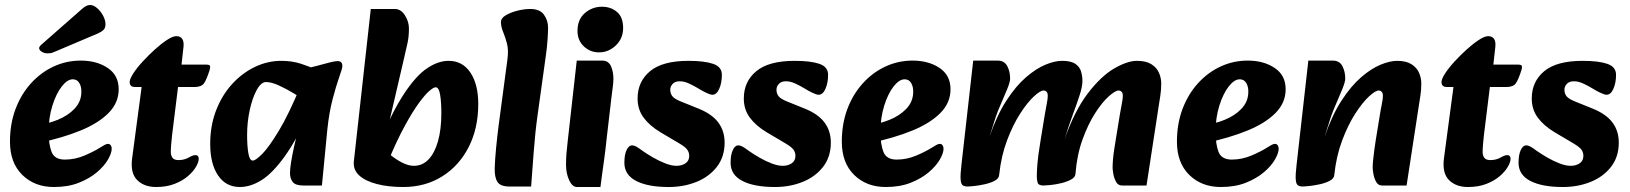

<svg xmlns="http://www.w3.org/2000/svg" viewBox="-20 -734 6536 770"><path d="M196 16Q119 16 69.5 -32.5Q20 -81 20 -166Q20 -237 42 -296Q64 -355 103.5 -399Q143 -443 194.5 -467Q246 -491 304 -491Q368 -491 412 -461.5Q456 -432 456 -376Q456 -322 415.5 -281Q375 -240 303 -210.5Q231 -181 136 -161L123 -231Q171 -237 211.5 -253.5Q252 -270 278 -297Q304 -324 306 -359Q308 -383 299 -399.5Q290 -416 272 -416Q250 -416 227.5 -387Q205 -358 190 -310Q175 -262 175 -206Q175 -155 187 -124.5Q199 -94 240 -94Q281 -94 319.5 -110.5Q358 -127 383 -143Q391 -148 399 -152.5Q407 -157 413 -157Q420 -157 424 -151.5Q428 -146 428 -138Q428 -120 413 -94Q398 -68 368.5 -43Q339 -18 296 -1Q253 16 196 16ZM146 -555Q137 -547 137 -541Q137 -533 147.5 -526.5Q158 -520 170 -520Q178 -520 183.5 -521Q189 -522 196 -525L373 -600Q388 -607 395.5 -614.5Q403 -622 403 -637Q403 -653 393.5 -671Q384 -689 369.5 -701.5Q355 -714 341 -714Q327 -714 311 -700Z M606 16Q558 16 530 -12Q502 -40 510 -100L548 -385H522Q500 -385 500 -405Q500 -417 514.5 -439.5Q529 -462 552.5 -487.5Q576 -513 601.5 -536Q627 -559 650 -574Q673 -589 687 -589Q703 -589 710.5 -578.5Q718 -568 716 -547L708 -475H805Q820 -475 822 -470Q824 -465 821 -454Q808 -413 797.5 -399Q787 -385 759 -385H694L670 -191Q668 -172 666.5 -155Q665 -138 665 -124Q665 -111 671.5 -101.5Q678 -92 696 -92Q719 -92 736.5 -102Q754 -112 763 -112Q777 -112 777 -97Q777 -84 766 -65Q755 -46 733.5 -27.5Q712 -9 680 3.5Q648 16 606 16Z M942 16Q886 16 854.5 -30.5Q823 -77 823 -157Q823 -230 846.5 -291Q870 -352 910.5 -396.5Q951 -441 1002 -465.5Q1053 -490 1108 -490Q1151 -490 1186.5 -478.5Q1222 -467 1247 -455L1218 -321Q1192 -339 1160 -358.5Q1128 -378 1098 -391.5Q1068 -405 1047 -405Q1027 -405 1009.5 -373Q992 -341 981.5 -292.5Q971 -244 971 -193Q971 -149 976 -119.5Q981 -90 994 -90Q1005 -90 1031.5 -116.5Q1058 -143 1098 -209Q1138 -275 1187 -393L1226 -297Q1172 -177 1123 -108.5Q1074 -40 1029.5 -12Q985 16 942 16ZM1197 10Q1165 10 1154 -4Q1143 -18 1143 -40Q1143 -57 1147.5 -84.5Q1152 -112 1159 -144Q1166 -176 1174 -204L1196 -279L1162 -305L1186 -456Q1218 -461 1247.5 -469Q1277 -477 1300 -483Q1323 -489 1334 -489Q1353 -489 1353 -469Q1353 -460 1340.5 -425Q1328 -390 1314 -336.5Q1300 -283 1293 -217L1271 10Z M1597 16Q1590 16 1565.5 10.5Q1541 5 1511 -4.5Q1481 -14 1455 -24L1503 -153Q1520 -134 1543.5 -114.5Q1567 -95 1592.5 -82Q1618 -69 1640 -69Q1674 -69 1698.5 -94.5Q1723 -120 1736.5 -167.5Q1750 -215 1750 -281Q1750 -325 1745 -354.5Q1740 -384 1727 -384Q1719 -384 1702 -369.5Q1685 -355 1660 -321Q1635 -287 1603 -228.5Q1571 -170 1534 -81L1500 -159Q1553 -286 1600.5 -358Q1648 -430 1692.5 -460Q1737 -490 1779 -490Q1835 -490 1866.5 -443Q1898 -396 1898 -317Q1898 -220 1860 -145Q1822 -70 1754 -27Q1686 16 1597 16ZM1597 16Q1537 16 1491 4Q1445 -8 1420.5 -30.5Q1396 -53 1399 -86L1467 -698H1563Q1588 -698 1604 -672.5Q1620 -647 1620 -620Q1620 -586 1614 -560Q1608 -534 1598 -490L1528 -189L1548 -34Z M2023 14Q1987 14 1975 -4.5Q1963 -23 1964 -59Q1965 -93 1969.5 -140Q1974 -187 1980 -233L2015 -496Q2020 -534 2013 -560Q2006 -586 1997.5 -606.5Q1989 -627 1989 -646Q1989 -661 2008 -672.5Q2027 -684 2054.5 -691Q2082 -698 2107 -698Q2145 -698 2161.5 -675Q2178 -652 2178 -623Q2178 -608 2176 -576Q2174 -544 2168 -503L2136 -273Q2126 -201 2120.5 -126Q2115 -51 2110 14Z M2294 16Q2275 16 2262.5 -11.5Q2250 -39 2250 -73Q2250 -96 2251.5 -116Q2253 -136 2257 -170L2293 -491H2395Q2420 -491 2430 -469Q2440 -447 2440 -419Q2440 -405 2438 -389.5Q2436 -374 2432 -342L2413 -179Q2408 -130 2403 -95Q2398 -60 2394.5 -33.5Q2391 -7 2388 16ZM2382 -524Q2347 -524 2321.5 -548Q2296 -572 2296 -610Q2296 -656 2325.5 -681.5Q2355 -707 2394 -707Q2430 -707 2454.5 -686Q2479 -665 2479 -622Q2479 -580 2450 -552Q2421 -524 2382 -524Z M2662 16Q2578 16 2531 -8.5Q2484 -33 2484 -81Q2484 -114 2493 -132.5Q2502 -151 2514 -151Q2523 -151 2532 -146Q2541 -141 2557 -129Q2574 -117 2598 -103Q2622 -89 2647.5 -79Q2673 -69 2693 -69Q2714 -69 2729 -79Q2744 -89 2744 -109Q2744 -123 2736 -134Q2728 -145 2704 -159L2628 -204Q2585 -230 2561 -262.5Q2537 -295 2537 -339Q2537 -407 2587 -448.5Q2637 -490 2741 -490Q2805 -490 2840 -478Q2875 -466 2875 -434Q2875 -402 2864.5 -378Q2854 -354 2837 -354Q2831 -354 2824 -357Q2817 -360 2810 -363Q2799 -368 2781 -379Q2763 -390 2743.5 -399Q2724 -408 2706 -408Q2687 -408 2677.5 -397.5Q2668 -387 2668 -374Q2668 -359 2676.5 -348Q2685 -337 2713 -326L2780 -299Q2835 -277 2860.5 -243Q2886 -209 2886 -162Q2886 -105 2855 -65Q2824 -25 2773 -4.5Q2722 16 2662 16Z M3088 16Q3004 16 2957 -8.5Q2910 -33 2910 -81Q2910 -114 2919 -132.5Q2928 -151 2940 -151Q2949 -151 2958 -146Q2967 -141 2983 -129Q3000 -117 3024 -103Q3048 -89 3073.5 -79Q3099 -69 3119 -69Q3140 -69 3155 -79Q3170 -89 3170 -109Q3170 -123 3162 -134Q3154 -145 3130 -159L3054 -204Q3011 -230 2987 -262.5Q2963 -295 2963 -339Q2963 -407 3013 -448.5Q3063 -490 3167 -490Q3231 -490 3266 -478Q3301 -466 3301 -434Q3301 -402 3290.5 -378Q3280 -354 3263 -354Q3257 -354 3250 -357Q3243 -360 3236 -363Q3225 -368 3207 -379Q3189 -390 3169.5 -399Q3150 -408 3132 -408Q3113 -408 3103.5 -397.5Q3094 -387 3094 -374Q3094 -359 3102.5 -348Q3111 -337 3139 -326L3206 -299Q3261 -277 3286.5 -243Q3312 -209 3312 -162Q3312 -105 3281 -65Q3250 -25 3199 -4.5Q3148 16 3088 16Z M3532 16Q3455 16 3405.5 -32.5Q3356 -81 3356 -166Q3356 -237 3378 -296Q3400 -355 3439.5 -399Q3479 -443 3530.5 -467Q3582 -491 3640 -491Q3704 -491 3748 -461.5Q3792 -432 3792 -376Q3792 -322 3751.5 -281Q3711 -240 3639 -210.5Q3567 -181 3472 -161L3459 -231Q3507 -237 3547.5 -253.5Q3588 -270 3614 -297Q3640 -324 3642 -359Q3644 -383 3635 -399.5Q3626 -416 3608 -416Q3586 -416 3563.5 -387Q3541 -358 3526 -310Q3511 -262 3511 -206Q3511 -155 3523 -124.5Q3535 -94 3576 -94Q3617 -94 3655.5 -110.5Q3694 -127 3719 -143Q3727 -148 3735 -152.5Q3743 -157 3749 -157Q3756 -157 3760 -151.5Q3764 -146 3764 -138Q3764 -120 3749 -94Q3734 -68 3704.5 -43Q3675 -18 3632 -1Q3589 16 3532 16Z M4480 10Q4464 10 4456 -4.5Q4448 -19 4445 -36Q4442 -53 4442 -62Q4442 -76 4443.5 -94Q4445 -112 4448 -132Q4451 -152 4454 -170L4471 -274Q4474 -294 4478.5 -315.5Q4483 -337 4483 -350Q4483 -361 4478 -366Q4473 -371 4466 -371Q4453 -371 4427 -348Q4401 -325 4372.5 -281Q4344 -237 4321.5 -175Q4299 -113 4293 -36L4249 -175Q4290 -291 4343 -360Q4396 -429 4448.5 -459.5Q4501 -490 4540 -490Q4576 -490 4597.5 -476.5Q4619 -463 4628 -442Q4637 -421 4637 -400Q4637 -373 4633.5 -351Q4630 -329 4626 -303L4578 10ZM3862 14Q3849 14 3841.5 9.5Q3834 5 3832.5 -14Q3831 -33 3836 -75L3883 -491H3981Q4008 -491 4019.5 -469Q4031 -447 4031 -419Q4031 -406 4020 -378.5Q4009 -351 3995.5 -320.5Q3982 -290 3974 -267L3948 -185L4004 -191L3987 -32Q3986 -18 3969 -9Q3952 0 3929 5Q3906 10 3887 12Q3868 14 3862 14ZM4165 10Q4144 10 4141 -2.5Q4138 -15 4138 -26Q4138 -46 4140.5 -77.5Q4143 -109 4153 -170L4170 -274Q4173 -294 4177.5 -315.5Q4182 -337 4182 -350Q4182 -361 4177 -366Q4172 -371 4165 -371Q4152 -371 4126 -347Q4100 -323 4071 -278Q4042 -233 4018.5 -170.5Q3995 -108 3987 -32L3948 -185Q3978 -272 4016 -330.5Q4054 -389 4094.5 -424Q4135 -459 4172.5 -474.5Q4210 -490 4239 -490Q4275 -490 4292.5 -478Q4310 -466 4315.5 -447.5Q4321 -429 4321 -409Q4321 -387 4310 -353Q4299 -319 4282.5 -274.5Q4266 -230 4249 -175L4305 -191L4293 -36Q4292 -23 4275.5 -14Q4259 -5 4236 0.5Q4213 6 4193 8Q4173 10 4165 10Z M4876 16Q4799 16 4749.5 -32.5Q4700 -81 4700 -166Q4700 -237 4722 -296Q4744 -355 4783.5 -399Q4823 -443 4874.5 -467Q4926 -491 4984 -491Q5048 -491 5092 -461.5Q5136 -432 5136 -376Q5136 -322 5095.5 -281Q5055 -240 4983 -210.5Q4911 -181 4816 -161L4803 -231Q4851 -237 4891.5 -253.5Q4932 -270 4958 -297Q4984 -324 4986 -359Q4988 -383 4979 -399.5Q4970 -416 4952 -416Q4930 -416 4907.5 -387Q4885 -358 4870 -310Q4855 -262 4855 -206Q4855 -155 4867 -124.5Q4879 -94 4920 -94Q4961 -94 4999.5 -110.5Q5038 -127 5063 -143Q5071 -148 5079 -152.5Q5087 -157 5093 -157Q5100 -157 5104 -151.5Q5108 -146 5108 -138Q5108 -120 5093 -94Q5078 -68 5048.5 -43Q5019 -18 4976 -1Q4933 16 4876 16Z M5523 10Q5507 10 5499 -4.5Q5491 -19 5488 -36Q5485 -53 5485 -62Q5485 -76 5487 -94Q5489 -112 5491.5 -132Q5494 -152 5497 -170L5514 -274Q5517 -294 5521.5 -315.5Q5526 -337 5526 -350Q5526 -361 5521 -366Q5516 -371 5509 -371Q5496 -371 5470 -347Q5444 -323 5415 -278Q5386 -233 5362.5 -170.5Q5339 -108 5331 -32L5292 -185Q5322 -272 5360 -330.5Q5398 -389 5438.5 -424Q5479 -459 5516.5 -474.5Q5554 -490 5583 -490Q5619 -490 5640.5 -476.5Q5662 -463 5671 -442Q5680 -421 5680 -400Q5680 -373 5676.5 -351Q5673 -329 5669 -303L5621 10ZM5206 14Q5193 14 5185.5 9.5Q5178 5 5176.5 -14Q5175 -33 5180 -75L5227 -491H5325Q5352 -491 5363.5 -469Q5375 -447 5375 -419Q5375 -406 5364 -378.5Q5353 -351 5339.5 -320.5Q5326 -290 5318 -267L5292 -185L5348 -191L5331 -32Q5330 -18 5313 -9Q5296 0 5273 5Q5250 10 5231 12Q5212 14 5206 14Z M5867 16Q5819 16 5791 -12Q5763 -40 5771 -100L5809 -385H5783Q5761 -385 5761 -405Q5761 -417 5775.5 -439.5Q5790 -462 5813.5 -487.5Q5837 -513 5862.5 -536Q5888 -559 5911 -574Q5934 -589 5948 -589Q5964 -589 5971.5 -578.5Q5979 -568 5977 -547L5969 -475H6066Q6081 -475 6083 -470Q6085 -465 6082 -454Q6069 -413 6058.5 -399Q6048 -385 6020 -385H5955L5931 -191Q5929 -172 5927.5 -155Q5926 -138 5926 -124Q5926 -111 5932.5 -101.5Q5939 -92 5957 -92Q5980 -92 5997.5 -102Q6015 -112 6024 -112Q6038 -112 6038 -97Q6038 -84 6027 -65Q6016 -46 5994.5 -27.5Q5973 -9 5941 3.5Q5909 16 5867 16Z M6248 16Q6164 16 6117 -8.5Q6070 -33 6070 -81Q6070 -114 6079 -132.5Q6088 -151 6100 -151Q6109 -151 6118 -146Q6127 -141 6143 -129Q6160 -117 6184 -103Q6208 -89 6233.5 -79Q6259 -69 6279 -69Q6300 -69 6315 -79Q6330 -89 6330 -109Q6330 -123 6322 -134Q6314 -145 6290 -159L6214 -204Q6171 -230 6147 -262.5Q6123 -295 6123 -339Q6123 -407 6173 -448.5Q6223 -490 6327 -490Q6391 -490 6426 -478Q6461 -466 6461 -434Q6461 -402 6450.5 -378Q6440 -354 6423 -354Q6417 -354 6410 -357Q6403 -360 6396 -363Q6385 -368 6367 -379Q6349 -390 6329.5 -399Q6310 -408 6292 -408Q6273 -408 6263.5 -397.5Q6254 -387 6254 -374Q6254 -359 6262.5 -348Q6271 -337 6299 -326L6366 -299Q6421 -277 6446.5 -243Q6472 -209 6472 -162Q6472 -105 6441 -65Q6410 -25 6359 -4.5Q6308 16 6248 16Z"/></svg>

Font: Alkatra
Style: Bold
Weight: 700
Designer: Suman Bhandary
Version: Version 1.100;gftools[0.9.22]